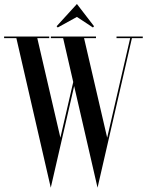

<svg xmlns="http://www.w3.org/2000/svg" viewBox="-45 -878 716 936"><path d="M408 -744 413.5 -750 330 -858.5 231 -750 236.5 -744 330 -795.5ZM651 -700H523V-692H589.6L477.5 -206.5L364.8 -692H423V-700H203V-692H262.8L312 -478.1L249.4 -206.7L136.8 -692H195V-700H-25V-692H34.8L202.5 37L316.5 -458.4L430.5 37L598.1 -692H651Z"/></svg>

Font: Picaflor 48 pt
Style: Regular
Weight: 400
Designer: Ariel Martín Pérez
Foundry: Tunera Type Foundry
Version: Version 1.000;hotconv 1.0.109;makeotfexe 2.5.65596